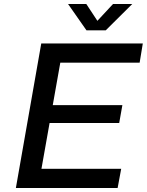

<svg xmlns="http://www.w3.org/2000/svg" viewBox="-20 -948 740 968"><path d="M60 0 188 -729H700L684 -632H284L246 -418H597L581 -328H230L189 -97H591L573 0ZM416 -795 323 -928H415L471 -843L550 -928H647L513 -795Z"/></svg>

Font: Hubot Sans Medium
Style: Italic
Weight: 500
Italic angle: -10°
Designer: Deni Anggara
Foundry: GitHub
Version: Version 1.001; ttfautohint (v1.8.4.7-5d5b);gftools[0.9.31]